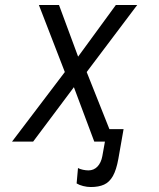

<svg xmlns="http://www.w3.org/2000/svg" viewBox="-20 -570 640 773"><path d="M288.5 168.5 294 106.5Q302 111 314 113.5Q326 116 336 116Q357.5 116 372.2 100.8Q387 85.5 392 58.5L402.5 0H359.5L277.5 -219L113.5 0H28.5L241 -280L136.5 -550H217.5L294.5 -342L446.5 -550H532.5L329 -280L420.5 -50H477.5L456.5 69.5Q448.5 114 434.5 138.8Q420.5 163.5 399 173.2Q377.5 183 345.5 183Q330.5 183 314.8 179Q299 175 288.5 168.5Z"/></svg>

Font: JuliaMono Medium
Style: Italic
Weight: 500
Italic angle: -9°
Monospace: yes
Designer: cormullion
Foundry: corm
Version: Version 0.054; ttfautohint (v1.8.4)